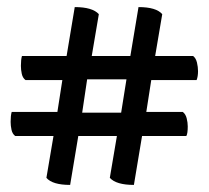

<svg xmlns="http://www.w3.org/2000/svg" viewBox="-20 -540 589 542"><path d="M178 -18Q128 -18 111 -38L131 -156H23Q15 -162 12.5 -173.5Q10 -185 10 -196Q10 -214 13 -224H142L156 -314H52Q44 -320 41.5 -331.5Q39 -343 39 -354Q39 -372 42 -382H168L191 -520Q241 -520 259 -500L239 -382H348L371 -520Q421 -520 438 -500L418 -382H525Q533 -376 536 -363.5Q539 -351 539 -339Q539 -324 535 -314H407L393 -224H496Q504 -218 507 -206Q510 -194 510 -183Q510 -163 506 -156H381L358 -18Q308 -18 290 -38L310 -156H201ZM212 -222H322L337 -316H226Z"/></svg>

Font: Petrona
Style: Bold Italic
Weight: 700
Italic angle: -9°
Designer: Ringo R. Seeber
Foundry: Ringo R. Seeber
Version: Version 2.001; ttfautohint (v1.8.3)